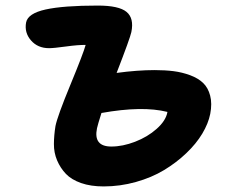

<svg xmlns="http://www.w3.org/2000/svg" viewBox="-20 -690 817 693"><path d="M354 -17.1Q307.6 -17.1 272.7 -29.3Q237.8 -41.5 217.8 -62.5Q197.8 -83.5 186 -111.3Q174.3 -139.2 174.6 -170.4Q174.8 -201.7 180.2 -234.9Q187 -270 234.4 -384.8Q281.7 -499.5 289.1 -527.8Q262.7 -528.3 218.3 -522.2Q173.8 -516.1 157.2 -516.1Q116.2 -516.1 91.8 -544.2Q67.4 -572.3 74.2 -608.9Q80.6 -641.6 144.8 -655.8Q209 -669.9 333 -669.9Q409.2 -669.9 436.8 -647Q464.4 -624 454.1 -574.2Q449.7 -552.7 400.9 -426.8Q476.1 -437 538.1 -437Q576.2 -437 606.7 -433.1Q637.2 -429.2 666.3 -418.5Q695.3 -407.7 713.1 -390.6Q731 -373.5 738.5 -345Q746.1 -316.4 738.8 -278.8Q731.9 -244.1 710 -207.5Q688 -170.9 652.3 -137Q616.7 -103 572.3 -76.2Q527.8 -49.3 470.7 -33.2Q413.6 -17.1 354 -17.1ZM330.1 -227.1Q316.4 -161.1 381.8 -161.1Q422.9 -161.1 467.8 -178.5Q512.7 -195.8 545.4 -224.9Q578.1 -253.9 584 -284.2V-286.1Q494.1 -308.6 346.2 -282.2Q332.5 -238.8 330.1 -227.1Z"/></svg>

Font: Shantell Sans Irregular
Style: Bold Italic
Weight: 700
Italic angle: -11.31°
Designer: Stephen Nixon, Anya Danilova, Shantell Martin
Foundry: Arrow Type
Version: Version 1.006;[9816181b4]